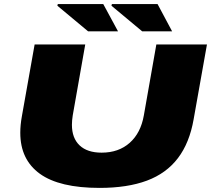

<svg xmlns="http://www.w3.org/2000/svg" viewBox="-20 -905 1030 937"><path d="M466 12Q270 12 174.5 -57Q79 -126 79 -257Q79 -277 81 -297Q83 -317 87 -339L149 -688H396L335 -342Q333 -329 332 -318Q331 -307 331 -296Q331 -231 368.5 -195.5Q406 -160 476 -160Q559 -160 613 -208Q667 -256 682 -342L743 -688H990L925 -323Q905 -208 848.5 -133.5Q792 -59 697 -23.5Q602 12 466 12ZM410 -752 260 -877 262 -885H484L556 -752ZM674 -752 524 -877 526 -885H749L820 -752Z"/></svg>

Font: Archivo Expanded Black
Style: Italic
Weight: 900
Width: 7
Italic angle: -10°
Designer: Hector Gatti
Foundry: Omnibus-Type
Version: Version 2.001